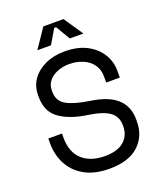

<svg xmlns="http://www.w3.org/2000/svg" viewBox="-162 -995 936 1112"><g transform="rotate(-20 306.0 -439.0)"><path d="M320 14Q230 14 169 -19.5Q108 -53 76.5 -111Q45 -169 45 -242V-272H129V-248Q129 -157 180 -110.5Q231 -64 320 -64Q398 -64 437.5 -99Q477 -134 477 -190V-196Q477 -251 436.5 -280Q396 -309 305 -322Q200 -337 137.5 -381.5Q75 -426 75 -516V-528Q75 -583 104.5 -624.5Q134 -666 186 -690Q238 -714 306 -714Q385 -714 440.5 -685Q496 -656 525.5 -608.5Q555 -561 555 -504V-462H471V-498Q471 -544 448 -574.5Q425 -605 387 -620.5Q349 -636 305 -636Q267 -636 233.5 -623Q200 -610 179.5 -585.5Q159 -561 159 -525V-519Q159 -461 206 -434.5Q253 -408 347 -394Q457 -378 509 -330Q561 -282 561 -202V-190Q561 -99 499.5 -42.5Q438 14 320 14ZM160 -774 240 -892H364L444 -774H360L308 -862H296L244 -774Z"/></g></svg>

Font: Space Mono
Style: Regular
Weight: 400
Monospace: yes
Designer: Colophon Foundry + Benjamin Critton
Foundry: Colophon Foundry & Benjamin Critton
Version: Version 1.003; ttfautohint (v1.8.4.7-5d5b)